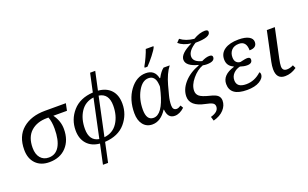

<svg xmlns="http://www.w3.org/2000/svg" viewBox="-107 -1334 3392 2112"><g transform="rotate(-20 1589.0 -278.0)"><path d="M648.9 -536.1 631.8 -453.1H472.2Q532.2 -371.6 532.2 -276.9Q532.2 -146.5 458.7 -67.1Q385.3 12.2 258.8 12.2Q159.2 12.2 101.1 -47.6Q43 -107.4 43 -210Q43 -368.7 142.3 -452.4Q241.7 -536.1 404.8 -536.1ZM415 -453.1H398.9Q279.8 -453.1 208.5 -388.7Q137.2 -324.2 137.2 -198.2Q137.2 -123.5 173.1 -80.8Q209 -38.1 270 -38.1Q351.1 -38.1 394 -110.1Q437 -182.1 437 -315.9Q437 -399.4 415 -453.1Z M967.8 -544.9 1014.2 -759.8H1074.2L1027.8 -544.9Q1126 -536.1 1179 -477.5Q1231.9 -418.9 1231.9 -318.8Q1231.9 -191.9 1149.4 -95Q1066.9 2 909.2 11.2L860.8 240.2H800.8L850.1 9.8Q753.9 1 700.4 -59.3Q647 -119.6 647 -216.8Q647 -344.7 730.5 -440.2Q814 -535.6 967.8 -544.9ZM1016.1 -491.2 919.9 -39.1Q1022 -50.3 1075.9 -132.6Q1129.9 -214.8 1129.9 -334Q1129.9 -474.6 1016.1 -491.2ZM859.9 -39.1 956.1 -491.2Q856 -478.5 802.5 -397Q749 -315.4 749 -196.8Q749 -58.1 859.9 -39.1Z M1638.7 -101.1H1634.8Q1564 9.8 1465.8 9.8Q1398.4 9.8 1358.6 -40Q1318.8 -89.8 1318.8 -174.8Q1318.8 -332.5 1397.5 -439.2Q1476.1 -545.9 1585.9 -545.9Q1691.9 -545.9 1712.9 -440.9H1718.8Q1755.4 -509.3 1793 -536.1H1864.7Q1808.1 -463.4 1773.9 -338.9L1744.6 -229Q1729 -170.4 1729 -117.2Q1729 -60.1 1774.9 -60.1Q1794.9 -60.1 1825.7 -80.1L1843.8 -47.9Q1786.6 4.9 1730 4.9Q1647.9 4.9 1638.7 -101.1ZM1668 -288.1 1683.6 -351.1Q1685.5 -358.4 1680.2 -398.2Q1674.8 -438 1653.8 -460.9Q1632.8 -483.9 1595.7 -483.9Q1522.9 -483.9 1471.4 -391.4Q1419.9 -298.8 1419.9 -178.2Q1419.9 -54.2 1502 -54.2Q1606.4 -54.2 1668 -288.1ZM1599.1 -621.1Q1622.1 -660.6 1645.5 -712.4Q1668.9 -764.2 1678.7 -795.9H1769L1767.1 -784.2Q1756.8 -758.3 1711.7 -700.4Q1666.5 -642.6 1629.9 -606H1596.7Z M2164.1 -426.8 2165 -432.1Q2026.9 -467.3 2026.9 -542Q2026.9 -613.8 2171.9 -682.1Q2078.6 -693.8 2026.9 -740.2L2061 -775.9Q2122.1 -728 2219.7 -717.8Q2293.5 -762.2 2356.9 -762.2Q2394 -762.2 2394 -737.8Q2394 -672.9 2216.8 -672.9Q2119.1 -612.3 2119.1 -545.9Q2119.1 -482.9 2216.8 -458Q2269.5 -484.9 2309.1 -484.9Q2345.7 -484.9 2345.7 -459Q2345.7 -407.2 2252.9 -407.2Q2230 -407.2 2207 -412.1Q2137.7 -387.2 2079.3 -317.1Q2021 -247.1 2021 -180.2Q2021 -141.6 2049.1 -117.2Q2077.1 -92.8 2166 -70.8Q2230 -56.2 2254.4 -33.4Q2278.8 -10.7 2278.8 25.9Q2278.8 83.5 2235.4 131.3Q2191.9 179.2 2111.8 200.2L2097.2 151.9Q2191.9 125.5 2191.9 64Q2191.9 34.7 2167.2 21.2Q2142.6 7.8 2087.9 -2.9Q1918.9 -36.6 1918.9 -149.9Q1918.9 -233.4 1984.6 -309.1Q2050.3 -384.8 2164.1 -426.8Z M2521 -278.8 2522 -284.2Q2449.2 -314.9 2449.2 -392.1Q2449.2 -464.8 2508.5 -504.9Q2567.9 -544.9 2671.4 -544.9Q2749 -544.9 2791 -521.7Q2833 -498.5 2833 -459Q2833 -391.1 2747.1 -391.1Q2747.1 -499 2660.2 -499Q2603.5 -499 2573.2 -466.6Q2543 -434.1 2543 -383.8Q2543 -343.8 2562.7 -324.5Q2582.5 -305.2 2610.4 -305.2Q2610.8 -305.2 2629.4 -309.6Q2672.4 -319.8 2689.9 -319.8Q2728 -319.8 2728 -293Q2728 -245.1 2666 -245.1Q2628.9 -245.1 2585.9 -259.8Q2538.1 -249 2507.1 -216.3Q2476.1 -183.6 2476.1 -138.2Q2476.1 -53.2 2586.9 -53.2Q2685.5 -53.2 2765.1 -127Q2776.4 -119.6 2776.4 -102.1Q2776.4 -56.6 2721.4 -23.4Q2666.5 9.8 2574.2 9.8Q2377.9 9.8 2377.9 -129.9Q2377.9 -235.8 2521 -278.8Z M3095.2 -536.1 3022.5 -193.8Q3010.3 -136.2 3010.3 -107.9Q3010.3 -53.2 3063.5 -53.2Q3098.6 -53.2 3138.2 -73.2L3155.3 -36.1Q3090.3 9.8 3019 9.8Q2918.5 9.8 2918.5 -106.9Q2918.5 -144.5 2928.2 -190.9L3001.5 -536.1Z"/></g></svg>

Font: Droid Serif
Style: Italic
Weight: 400
Italic angle: -12°
Designer: Monotype Design team
Foundry: Monotype Imaging Inc.
Version: Version 1.03